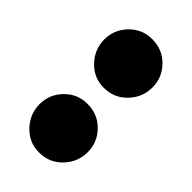

<svg xmlns="http://www.w3.org/2000/svg" viewBox="-162 -523 581 581"><g transform="rotate(45 128.0 -232.5)"><path d="M127 10Q84.5 10 54.8 -21.2Q25 -52.5 25 -95Q25 -137 54.8 -167.5Q84.5 -198 127 -198Q171.5 -198 201.2 -167.5Q231 -137 231 -95Q231 -52.5 201.2 -21.2Q171.5 10 127 10ZM127 -267Q84.5 -267 54.8 -298.2Q25 -329.5 25 -372Q25 -414 54.8 -444.5Q84.5 -475 127 -475Q171.5 -475 201.2 -444.5Q231 -414 231 -372Q231 -329.5 201.2 -298.2Q171.5 -267 127 -267Z"/></g></svg>

Font: Fraunces 144pt S000 Black
Style: Regular
Weight: 900
Version: Version 1.000; ttfautohint (v1.8.3)